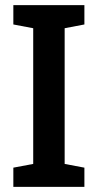

<svg xmlns="http://www.w3.org/2000/svg" viewBox="-20 -731 383 751"><path d="M32.2 0V-75.2L109.9 -89.8V-620.6L32.2 -635.3V-710.9H310.1V-635.3L232.9 -620.6V-89.8L310.1 -75.2V0Z"/></svg>

Font: Roboto Slab Medium
Style: Regular
Weight: 500
Designer: Google
Version: Version 2.001; ttfautohint (v1.8.3)